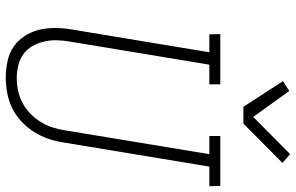

<svg xmlns="http://www.w3.org/2000/svg" viewBox="-200 -817 1025 665"><g transform="rotate(90 312.5 -484.5)"><path d="M249 8Q220 8 192 2Q164 -4 142 -19Q120 -34 105 -57Q90 -80 83.5 -106.5Q77 -133 77 -162Q77 -191 82 -220L161 -697H99L98 -735H272V-697H204L124 -214Q120 -191 119.5 -168.5Q119 -146 124 -124.5Q129 -103 139.5 -84.5Q150 -66 167 -53.5Q184 -41 206 -35.5Q228 -30 250 -30Q272 -30 293.5 -34.5Q315 -39 335.5 -49.5Q356 -60 373 -76.5Q390 -93 402 -112.5Q414 -132 421 -153Q428 -174 431 -195L514 -697H451V-735H624L625 -697H557L473 -189Q469 -163 460 -137.5Q451 -112 436 -88.5Q421 -65 400 -45.5Q379 -26 354 -14Q329 -2 302 3Q275 8 249 8ZM350 -815 261 -952 295 -974 385 -849 514 -977 544 -950 408 -815Z"/></g></svg>

Font: Iosevka Etoile Extralight
Style: Italic
Weight: 200
Italic angle: -9°
Designer: Belleve Invis
Foundry: Belleve Invis
Version: Version 22.1.2; ttfautohint (v1.8.4)